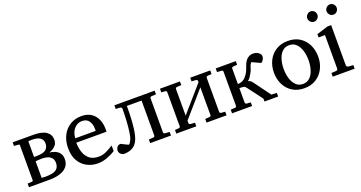

<svg xmlns="http://www.w3.org/2000/svg" viewBox="-39 -1310 3645 1937"><g transform="rotate(-20 1783.5 -342.0)"><path d="M467.8 -145Q467.8 -100.6 447.3 -72Q426.8 -43.5 394.8 -27.8Q362.8 -12.2 326.9 -6.1Q291 0 259.8 0H30.8V-39.1L78.1 -42Q89.8 -43.5 89.8 -53.2V-429.2Q89.8 -432.1 87.4 -435.8Q85 -439.5 78.1 -439.9L30.8 -442.9V-481.9H250Q346.2 -481.9 390.6 -450.7Q435.1 -419.4 435.1 -363.8Q435.1 -333.5 421.4 -312.7Q407.7 -292 386.7 -279.1Q365.7 -266.1 344.2 -258.8Q376 -255.4 404.1 -242.9Q432.1 -230.5 450 -206.5Q467.8 -182.6 467.8 -145ZM338.9 -358.9Q338.9 -397.5 310.3 -418.7Q281.7 -439.9 221.2 -439.9Q210.4 -439.9 200.2 -439.5Q189.9 -439 183.1 -438V-269Q188.5 -269 194.1 -269Q199.7 -269 204.1 -269Q281.2 -269 310.1 -292.5Q338.9 -315.9 338.9 -358.9ZM371.1 -138.2Q371.1 -227.1 247.1 -227.1Q230.5 -227.1 211.7 -225.6Q192.9 -224.1 183.1 -223.1V-44.9Q190.4 -44.9 203.1 -43.9Q215.8 -43 225.1 -43Q308.1 -43 339.6 -66.9Q371.1 -90.8 371.1 -138.2Z M768.1 12.2Q707.5 12.2 654.5 -14.6Q601.6 -41.5 568.8 -95.9Q536.1 -150.4 536.1 -233.9Q536.1 -312 566.4 -370.6Q596.7 -429.2 649.9 -461.7Q703.1 -494.1 771 -494.1Q833 -494.1 874.5 -467Q916 -439.9 937 -393.3Q958 -346.7 958 -287.1Q958 -281.7 958 -273.7Q958 -265.6 957 -258.8H632.8Q632.8 -208 647.7 -159.7Q662.6 -111.3 699 -80.1Q735.4 -48.8 799.8 -48.8Q842.8 -48.8 883.5 -68.6Q924.3 -88.4 958 -110.8V-49.8Q916 -23.9 867.4 -5.9Q818.8 12.2 768.1 12.2ZM638.2 -304.2H857.9V-326.2Q857.9 -375.5 834.2 -410.2Q810.5 -444.8 760.7 -444.8Q711.4 -444.8 676.8 -406.7Q642.1 -368.7 638.2 -304.2Z M1555.2 0H1332V-39.1L1380.4 -42Q1388.7 -43 1392.8 -47.6Q1397 -52.2 1397 -57.1V-433.1H1239.3Q1239.3 -144 1191.4 -63Q1172.4 -29.8 1147 -13.7Q1121.6 2.4 1095.9 7.3Q1070.3 12.2 1051.3 12.2Q1031.2 12.2 1014.2 -2.9Q997.1 -18.1 997.1 -38.1Q997.1 -59.1 1009.5 -77.1Q1022 -95.2 1048.3 -95.2L1121.1 -59.1Q1132.3 -59.1 1140.6 -73.5Q1148.9 -87.9 1154.3 -100.1Q1165.5 -123.5 1172.9 -176Q1180.2 -228.5 1184.1 -294.4Q1188 -360.4 1188 -424.8Q1184.6 -428.2 1182.1 -433.8Q1179.7 -439.5 1171.4 -439.9L1123 -442.9V-481.9H1555.2V-442.9L1506.3 -439.9Q1498 -439.5 1494.1 -434.6Q1490.2 -429.7 1490.2 -424.8V-57.1Q1490.2 -52.2 1494.1 -47.6Q1498 -43 1506.3 -42L1555.2 -39.1Z M2151.9 0H1937V-39.1L1982.9 -42Q1992.2 -43 1996.1 -47.6Q2000 -52.2 2000 -57.1V-356L1763.2 -84V-57.1Q1763.2 -52.2 1767.6 -47.6Q1772 -43 1780.3 -42L1827.1 -39.1V0H1612.3V-39.1L1654.3 -42Q1662.6 -43 1666.3 -47.6Q1669.9 -52.2 1669.9 -57.1V-424.8Q1669.9 -429.7 1666.3 -434.6Q1662.6 -439.5 1654.3 -439.9L1612.3 -442.9V-481.9H1827.1V-442.9L1780.3 -439.9Q1772 -439.5 1767.6 -434.6Q1763.2 -429.7 1763.2 -424.8V-138.2L2000 -410.2V-424.8Q2000 -429.7 1996.1 -434.6Q1992.2 -439.5 1982.9 -439.9L1937 -442.9V-481.9H2151.9V-442.9L2109.9 -439.9Q2102.1 -439.5 2097.7 -434.6Q2093.3 -429.7 2093.3 -424.8V-57.1Q2093.3 -52.2 2097.7 -47.6Q2102.1 -43 2109.9 -42L2151.9 -39.1Z M2706.1 0H2559.1V-30.8L2440.9 -188Q2433.6 -198.2 2427 -203.9Q2420.4 -209.5 2407.2 -211.7Q2394 -213.9 2367.2 -213.9V-57.1Q2367.2 -52.2 2371.6 -47.6Q2376 -43 2384.3 -42L2426.3 -39.1V0H2210.9V-39.1L2258.3 -42Q2266.6 -43 2270.3 -47.6Q2273.9 -52.2 2273.9 -57.1V-424.8Q2273.9 -429.7 2270.3 -434.6Q2266.6 -439.5 2258.3 -439.9L2210.9 -442.9V-481.9H2426.3V-442.9L2384.3 -439.9Q2376 -439.5 2371.6 -434.6Q2367.2 -429.7 2367.2 -424.8V-256.8Q2403.8 -259.3 2427 -273.7Q2450.2 -288.1 2469.2 -315.9Q2486.3 -341.3 2494.6 -362.8Q2502.9 -384.3 2509.8 -404.3Q2516.6 -424.3 2529.3 -444.8Q2542.5 -466.8 2565.2 -480.5Q2587.9 -494.1 2613.3 -494.1Q2649.4 -494.1 2672.9 -476.3Q2696.3 -458.5 2696.3 -436Q2696.3 -403.3 2663.1 -376L2570.3 -418.9Q2552.7 -401.9 2545.2 -370.6Q2537.6 -339.4 2519 -310.1Q2511.7 -297.4 2500.5 -280Q2489.3 -262.7 2472.2 -250Q2490.2 -246.6 2500 -238.3Q2509.8 -230 2521 -214.8L2647.9 -42L2706.1 -39.1Z M3223.6 -240.2Q3223.6 -169.4 3194.3 -112.1Q3165 -54.7 3111.6 -21.2Q3058.1 12.2 2984.9 12.2Q2912.1 12.2 2858.9 -21Q2805.7 -54.2 2776.9 -111.3Q2748 -168.5 2748 -240.2Q2748 -311.5 2777.1 -369.1Q2806.2 -426.8 2860.1 -460.4Q2914.1 -494.1 2987.8 -494.1Q3062.5 -494.1 3115.2 -460Q3168 -425.8 3195.8 -368.2Q3223.6 -310.5 3223.6 -240.2ZM3119.6 -241.2Q3119.6 -295.9 3105.2 -343.3Q3090.8 -390.6 3061.3 -419.9Q3031.7 -449.2 2986.8 -449.2Q2940.4 -449.2 2910.9 -419.9Q2881.3 -390.6 2867.2 -343.3Q2853 -295.9 2853 -241.2Q2853 -187 2867.4 -139.4Q2881.8 -91.8 2911.4 -62.5Q2940.9 -33.2 2985.8 -33.2Q3031.7 -33.2 3061.3 -62.5Q3090.8 -91.8 3105.2 -139.2Q3119.6 -186.5 3119.6 -241.2Z M3526.9 0H3292V-39.1L3340.8 -42Q3361.8 -43.5 3361.8 -64V-420.9H3293V-456.1L3415 -494.1H3454.6V-64Q3454.6 -54.7 3460.7 -48.8Q3466.8 -43 3475.6 -42L3526.9 -39.1ZM3567.4 -641.1Q3567.4 -618.7 3551.8 -601.8Q3536.1 -585 3513.7 -585Q3491.2 -585 3474.9 -601.8Q3458.5 -618.7 3458.5 -641.1Q3458.5 -662.1 3475.1 -679Q3491.7 -695.8 3513.7 -695.8Q3536.1 -695.8 3551.8 -679.2Q3567.4 -662.6 3567.4 -641.1ZM3360.4 -641.1Q3360.4 -618.7 3344.2 -601.8Q3328.1 -585 3305.7 -585Q3283.7 -585 3267.6 -601.6Q3251.5 -618.2 3251.5 -640.1Q3251.5 -661.6 3267.6 -678.7Q3283.7 -695.8 3305.7 -695.8Q3328.1 -695.8 3344.2 -679.7Q3360.4 -663.6 3360.4 -641.1Z"/></g></svg>

Font: Charis
Style: Regular
Weight: 400
Designer: Walt Agee, Miriam Martin, Annie Olsen, Victor Gaultney, Lorna Priest, Alan Ward, Bob Hallissy, Martin Hosken, Sharon Cor
Foundry: SIL Global
Version: Version 7.000